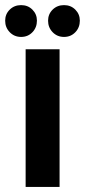

<svg xmlns="http://www.w3.org/2000/svg" viewBox="-30 -738 335 758"><path d="M205.2 0V-543.4H71.2V0ZM53.4 -592.2Q80.2 -592.2 98 -610.8Q115.8 -629.4 115.8 -656.5Q115.8 -682 98 -699.9Q80.2 -717.8 53.4 -717.8Q26.6 -717.8 8.5 -700.1Q-9.6 -682.4 -9.6 -656.2Q-9.6 -629.4 8.5 -610.8Q26.6 -592.2 53.4 -592.2ZM222.8 -592.2Q249.6 -592.2 267.4 -610.8Q285.2 -629.4 285.2 -656.5Q285.2 -682 267.4 -699.9Q249.6 -717.8 222.8 -717.8Q196 -717.8 177.9 -700.1Q159.8 -682.4 159.8 -656.2Q159.8 -629.4 177.9 -610.8Q196 -592.2 222.8 -592.2Z"/></svg>

Font: Secuela Light
Style: Regular
Weight: 300
Designer: Fernando Haro
Foundry: deFharo
Version: Version 1.708